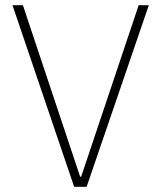

<svg xmlns="http://www.w3.org/2000/svg" viewBox="-20 -718 620 738"><path d="M265 0 28 -698H68L288 -39H292L513 -698H552L313 0Z"/></svg>

Font: IBM Plex Sans KR ExtraLight
Style: Regular
Weight: 200
Designer: Mike Abbink; Paul van der Laan; Pieter van Rosmalen; Wujin Sim; Chorong Kim; Dohee Lee;
Foundry: Sandoll Inc.
Version: Version 1.001